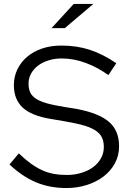

<svg xmlns="http://www.w3.org/2000/svg" viewBox="-20 -939 663 969"><path d="M28 -109Q40 -123 51.5 -137Q63 -151 75 -165Q106 -135 135 -114Q164 -93 192.5 -80Q221 -67 251.5 -61.5Q282 -56 317 -56Q356 -56 390.5 -66.5Q425 -77 450 -95.5Q475 -114 489.5 -140Q504 -166 504 -197Q504 -232 489.5 -254Q475 -276 443 -291Q411 -306 360 -316.5Q309 -327 235 -339Q138 -355 94 -396.5Q50 -438 50 -509Q50 -552 67.5 -588.5Q85 -625 116.5 -652Q148 -679 192 -694Q236 -709 290 -709Q368 -709 433.5 -687.5Q499 -666 567 -620Q557 -605 547 -590Q537 -575 527 -560Q473 -599 412.5 -621.5Q352 -644 291 -644Q255 -644 224 -634Q193 -624 171 -607Q149 -590 136.5 -567Q124 -544 124 -517Q124 -483 138 -463Q152 -443 181.5 -430Q211 -417 257 -408Q303 -399 368 -389Q479 -368 530 -324Q581 -280 581 -201Q581 -153 559.5 -114Q538 -75 501.5 -47.5Q465 -20 417 -5Q369 10 315 10Q230 10 160.5 -19.5Q91 -49 28 -109ZM352 -919H451Q415 -888 379 -858Q343 -828 307 -797H240Q268 -828 296 -858Q324 -888 352 -919Z"/></svg>

Font: Rosa Sans Light
Style: Regular
Weight: 300
Designer: Pentagram / MCKL
Foundry: Pentagram / MCKL
Version: Version 1.005;September 16, 2019;FontCreator 11.5.0.2425 64-